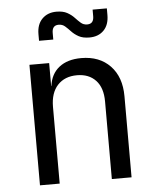

<svg xmlns="http://www.w3.org/2000/svg" viewBox="-55 -826 709 873"><g transform="rotate(-5 300.0 -390.0)"><path d="M92 0V-550H182V-445H183Q190 -500 228 -530Q266 -560 329 -560Q412 -560 461 -509Q510 -458 510 -370V0H420V-354Q420 -417 388.5 -450.5Q357 -484 303 -484Q247 -484 214.5 -449Q182 -414 182 -350V0ZM375 -650Q345 -650 326 -660.5Q307 -671 294 -685Q281 -699 269 -709.5Q257 -720 240 -720Q210 -720 210 -685V-655H145V-685Q145 -730 170 -755Q195 -780 235 -780Q265 -780 284 -769.5Q303 -759 316 -745Q329 -731 341 -720.5Q353 -710 370 -710Q400 -710 400 -745V-775H465V-745Q465 -700 440.5 -675Q416 -650 375 -650Z"/></g></svg>

Font: JetBrains Mono NL
Style: Regular
Weight: 400
Monospace: yes
Designer: Philipp Nurullin, Konstantin Bulenkov
Foundry: JetBrains
Version: Version 2.305; ttfautohint (v1.8.4.7-5d5b)